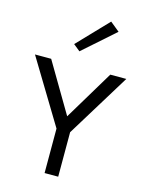

<svg xmlns="http://www.w3.org/2000/svg" viewBox="-134 -996 815 1076"><g transform="rotate(15 274.0 -458.0)"><path d="M312 0H233V-258L9 -628H103L273 -340L446 -628H539L312 -258ZM245 -709.5 206 -741 374 -916.5 428.5 -872Z"/></g></svg>

Font: Betina Sans
Style: Regular
Weight: 400
Designer: Jonathan Pinhorn (font) & Cristiano Sobral (main changes)
Version: Version 2.001;April 28, 2021;FontCreator 13.0.0.2655 32-bit;